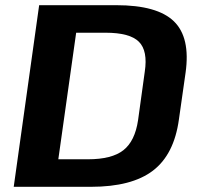

<svg xmlns="http://www.w3.org/2000/svg" viewBox="-20 -720 768 740"><path d="M130.9 -700H428.5Q586.2 -700 650.3 -637.8Q714.3 -575.6 695.3 -440.2L669.5 -259.3Q650.9 -124.4 569.3 -62.2Q487.7 0 330.5 0H32.9ZM171.4 -106.1H319Q411.3 -106.1 455.7 -141.2Q500.2 -176.2 512.1 -256.7L537.9 -443.3Q550.3 -524.3 515.3 -559.1Q480.4 -593.9 387 -593.9H239.5L284.7 -673L193.3 -24.9Z"/></svg>

Font: Pathway Extreme 8pt Thin 12pt
Style: Italic
Weight: 100
Italic angle: -8°
Version: Version 1.001;gftools[0.9.26]